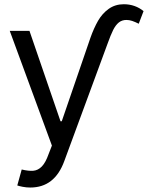

<svg xmlns="http://www.w3.org/2000/svg" viewBox="-20 -674 688 894"><path d="M60.5 189.5 81.1 115.2Q113.3 123 135.3 121.1Q157.2 119.1 174.8 101.1Q192.4 83 206.1 43.9L221.7 3.9L25.4 -530.3H117.2L261.7 -109.4H267.6L401.4 -499Q417 -543 436.5 -577.1Q456.1 -611.3 486.3 -632.8Q516.6 -654.3 556.6 -654.3Q583 -654.3 606.4 -646Q629.9 -637.7 648.4 -622.1L626 -563.5Q608.4 -572.3 595.2 -576.7Q582 -581.1 568.4 -581.1Q547.9 -581.1 533.2 -569.3Q518.6 -557.6 506.8 -534.2Q495.1 -510.7 480.5 -469.7L279.3 76.2Q256.8 137.7 217.3 168.5Q177.7 199.2 121.1 199.2Q102.5 199.2 85.4 195.8Q68.4 192.4 60.5 189.5Z"/></svg>

Font: Pretendard JP Variable
Style: Regular
Weight: 400
Designer: Base glyphs from Inter by Rasmus Andersson; Hangul glyphs from Noto Sans CJK(Source Han Sans) by Jang Soo-young and Kang
Foundry: Kil Hyung-jin
Version: Version 1.307;Glyphs 3.2 (3192)